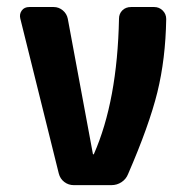

<svg xmlns="http://www.w3.org/2000/svg" viewBox="-20 -540 540 560"><path d="M429.7 -519.5Q444.3 -519.5 454.6 -509.3Q464.8 -499 464.8 -484.4Q462.9 -368.2 439 -271Q415 -173.8 353.5 -32.2Q347.7 -17.6 334.5 -8.8Q321.3 0 304.7 0H195.3Q179.7 0 167.5 -9.3Q155.3 -18.6 151.4 -34.2L39.1 -486.3Q36.1 -499 43.5 -509.3Q50.8 -519.5 65.4 -519.5H136.7Q151.4 -519.5 163.1 -509.8Q174.8 -500 177.7 -485.4L251 -90.8Q251 -89.8 252 -89.8Q253.9 -89.8 253.9 -90.8Q322.3 -246.1 327.1 -485.4Q327.1 -500 336.9 -509.8Q346.7 -519.5 362.3 -519.5Z"/></svg>

Font: Rounded-L Mgen+ 1mn bold
Style: Bold
Weight: 700
Designer: [Source Han Sans]
Ryoko NISHIZUKA  (kana & ideographs); Paul D. Hunt (Latin, Greek & Cyrillic); Wenlong ZHANG  (bopomofo
Version: Version 1.059.20150602